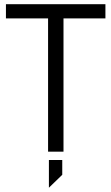

<svg xmlns="http://www.w3.org/2000/svg" viewBox="-20 -710 521 899"><path d="M473.6 -624H277.3V0H205.1V-624H7.8V-690.4H473.6ZM209 39.1H271.5V108.4L209 168.9Z"/></svg>

Font: DINish
Style: Regular
Weight: 400
Designer: Bert Driehuis
Foundry: Playbeing
Version: Version 3.008; git-95204e4c-release